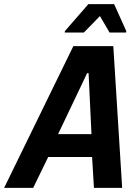

<svg xmlns="http://www.w3.org/2000/svg" viewBox="-58 -912 676 932"><path d="M-38 0 298 -688H492L535 0H398L389 -150H176L103 0ZM224 -261H386L372 -557H365ZM256 -754 257 -761 371 -892H496L555 -761L554 -754H474L427 -834L349 -754Z"/></svg>

Font: Saira Semi Condensed SemiBold
Style: Italic
Weight: 600
Width: 4
Italic angle: -12°
Designer: Hector Gatti with collaboration of the Omnibus-Type team
Foundry: Omnibus-Type
Version: Version 1.001; ttfautohint (v1.8)